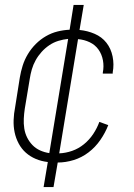

<svg xmlns="http://www.w3.org/2000/svg" viewBox="-20 -648 540 775"><path d="M156 107 173 6Q147 3 124.5 -6.5Q102 -16 84.5 -31.5Q67 -47 55.5 -68.5Q44 -90 39 -114Q34 -138 35 -164Q36 -190 41 -215L60 -335Q64 -359 71.5 -383Q79 -407 92.5 -429.5Q106 -452 124.5 -470.5Q143 -489 165.5 -502Q188 -515 212.5 -521Q237 -527 261 -528L277 -628H318L301 -527Q333 -524 362 -511.5Q391 -499 409.5 -475.5Q428 -452 434.5 -420Q441 -388 435 -356Q435 -355 435 -353.5Q435 -352 435 -351H395Q395 -352 395 -353Q395 -354 395 -355Q400 -380 395.5 -404.5Q391 -429 377.5 -448Q364 -467 342 -477.5Q320 -488 295 -490L219 -29Q245 -30 271 -39Q297 -48 319 -66Q341 -84 356.5 -107.5Q372 -131 381 -156L417 -143Q405 -112 385 -83Q365 -54 337.5 -33Q310 -12 277.5 -2Q245 8 213 8L196 107ZM179 -30 255 -491Q235 -489 215.5 -483Q196 -477 179 -465.5Q162 -454 148 -438.5Q134 -423 124 -405Q114 -387 108.5 -368Q103 -349 100 -329L80 -209Q77 -189 76 -169Q75 -149 78 -129.5Q81 -110 89.5 -93Q98 -76 111 -62.5Q124 -49 141.5 -41Q159 -33 179 -30Z"/></svg>

Font: Iosevka SS04 Extralight
Style: Italic
Weight: 200
Italic angle: -9°
Monospace: yes
Designer: Belleve Invis
Foundry: Belleve Invis
Version: Version 19.0.0; ttfautohint (v1.8.4)